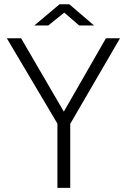

<svg xmlns="http://www.w3.org/2000/svg" viewBox="-20 -908 614 928"><path d="M560 -723 319.5 -309.5V0H257.5V-310.5L13 -723H82L288.5 -368.5L492 -723ZM362.5 -785 290.5 -847 213.5 -785H146L268 -887.5H315L434.5 -785Z"/></svg>

Font: Public Sans ExtraLight
Style: Regular
Weight: 250
Designer: The Public Sans Project Authors: Dan O. Williams and USWDS (Libre Franklin designed by Pablo Impallari and Rodrigo Fuenz
Version: Version 1.007